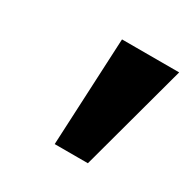

<svg xmlns="http://www.w3.org/2000/svg" viewBox="-81 -784 448 451"><g transform="rotate(30 143.0 -559.0)"><path d="M117 -413 131 -705H286L207 -413Z"/></g></svg>

Font: Nunito Sans 10pt SemiExpanded
Style: Bold Italic
Weight: 700
Width: 6
Italic angle: -9°
Designer: Vernon Adams
Foundry: Vernon Adams
Version: Version 3.101;gftools[0.9.27]